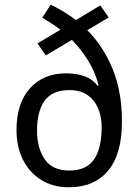

<svg xmlns="http://www.w3.org/2000/svg" viewBox="-20 -784 587 814"><path d="M195 -764Q222 -751 249.5 -734.5Q277 -718 302 -699L405 -761L441 -710L350 -656Q418 -588 457.5 -491.5Q497 -395 497 -269Q497 -130 438 -60Q379 10 272 10Q205 10 155 -21Q105 -52 77.5 -106.5Q50 -161 50 -233Q50 -346 107 -409.5Q164 -473 260 -473Q305 -473 339 -460.5Q373 -448 394 -420L398 -422Q384 -478 354 -526.5Q324 -575 285 -615L174 -549L139 -600L236 -658Q218 -672 198.5 -684.5Q179 -697 159 -709ZM274 -402Q203 -402 170 -358Q137 -314 137 -230Q137 -157 169.5 -109Q202 -61 274 -61Q346 -61 378.5 -108Q411 -155 411 -246Q411 -289 396 -324.5Q381 -360 351 -381Q321 -402 274 -402Z"/></svg>

Font: Noto Sans Myanmar SemiCondensed
Style: Regular
Weight: 400
Width: 4
Designer: Monotype Design Team
Foundry: Monotype Imaging Inc.
Version: Version 2.107; ttfautohint (v1.8.4.7-5d5b)